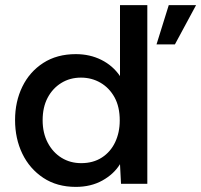

<svg xmlns="http://www.w3.org/2000/svg" viewBox="-20 -720 788 752"><path d="M277 12Q203 12 149.5 -23.5Q96 -59 67.5 -118Q39 -177 39 -250Q39 -322 67.5 -380.5Q96 -439 149.5 -473.5Q203 -508 277 -508Q332 -508 377 -485.5Q422 -463 450 -422V-700H557V0H454L450 -77Q426 -38 381 -13Q336 12 277 12ZM298 -81Q345 -81 379 -103Q413 -125 431 -163Q449 -201 449 -248Q449 -302 428.5 -339Q408 -376 373.5 -396Q339 -416 297 -416Q254 -416 220 -395Q186 -374 166.5 -337Q147 -300 147 -249Q147 -199 167 -161Q187 -123 221 -102Q255 -81 298 -81ZM593 -546 641 -700H748L665 -546Z"/></svg>

Font: Rethink Sans Medium
Style: Regular
Weight: 500
Designer: The Rethink Sans project authors (Hans Thiessen). DM Sans designed by Colophon Foundry.
Foundry: Rethink Communications LLC
Version: Version 1.001